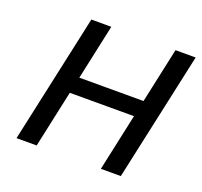

<svg xmlns="http://www.w3.org/2000/svg" viewBox="-116 -790 971 922"><g transform="rotate(20 369.5 -329.0)"><path d="M488 0 630 -658H733L590 0ZM57 0 200 -658H302L160 0ZM152 -292 170 -376H640L622 -292Z"/></g></svg>

Font: Ysabeau Office SemiBold
Style: Italic
Weight: 600
Italic angle: -12°
Designer: Christian Thalmann (Catharsis Fonts)
Version: Version 2.001;gftools[0.9.30]; featfreeze: tnum,lnum,ss02